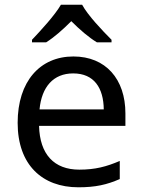

<svg xmlns="http://www.w3.org/2000/svg" viewBox="-20 -786 604 816"><path d="M329 -766H239C213 -721 153 -656 116 -617V-606H176C211 -628 247 -660 283 -696C319 -660 357 -627 392 -606H454V-617C416 -655 353 -721 329 -766ZM292 -546C150 -546 55 -440 55 -264C55 -85 160 10 313 10C386 10 434 -1 489 -25V-102C433 -78 385 -65 317 -65C210 -65 149 -130 146 -251H513V-304C513 -450 429 -546 292 -546ZM291 -474C380 -474 420 -412 421 -321H148C157 -417 207 -474 291 -474Z"/></svg>

Font: Noto Sans Sinhala UI
Style: Regular
Weight: 400
Designer: Jelle Bosma - Monotype Design Team
Foundry: Monotype Imaging Inc.
Version: Version 2.006